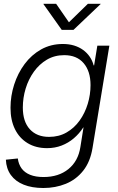

<svg xmlns="http://www.w3.org/2000/svg" viewBox="-20 -758 608 990"><path d="M203.6 211.4Q145 211.4 102.3 194.3Q59.6 177.2 35.9 144.3Q12.2 111.3 10.3 65.4L71.8 59.1Q75.7 88.9 91.3 110.4Q106.9 131.8 135.3 143.3Q163.6 154.8 204.6 154.8Q282.2 154.8 332.8 113.8Q383.3 72.8 394.5 0L410.6 -101.1L409.2 -100.6Q388.7 -68.8 360.6 -44.9Q332.5 -21 297.9 -7.6Q263.2 5.9 222.7 5.9Q165 5.9 122.6 -19.8Q80.1 -45.4 57.1 -92Q34.2 -138.7 34.2 -202.1Q34.2 -263.2 53 -321.8Q71.8 -380.4 106.9 -427.7Q142.1 -475.1 192.1 -503.2Q242.2 -531.2 304.2 -531.2Q335.9 -531.2 362.1 -523.2Q388.2 -515.1 408.4 -500.5Q428.7 -485.8 442.6 -465.6Q456.5 -445.3 462.9 -420.9H465.3L481.9 -522.5H543.9L457 5.4Q445.3 76.7 408.9 122.3Q372.6 168 319.3 189.7Q266.1 211.4 203.6 211.4ZM232.9 -52.2Q283.7 -52.2 323.2 -75Q362.8 -97.7 390.4 -136.2Q418 -174.8 432.4 -222.4Q446.8 -270 446.8 -319.3Q446.8 -390.6 411.4 -432.1Q376 -473.6 311 -473.6Q261.2 -473.6 221.9 -450.4Q182.6 -427.2 154.8 -388.4Q127 -349.6 112.3 -301.5Q97.7 -253.4 97.7 -203.6Q97.7 -130.9 133.8 -91.6Q169.9 -52.2 232.9 -52.2ZM269.5 -738.3 335.4 -643.1 433.1 -738.3H499L498.5 -736.8L358.9 -604H298.3L204.1 -736.8V-738.3Z"/></svg>

Font: Inter 28pt Light
Style: Italic
Weight: 300
Italic angle: -9.3988°
Designer: Rasmus Andersson
Foundry: rsms
Version: Version 4.001;git-66647c0bb